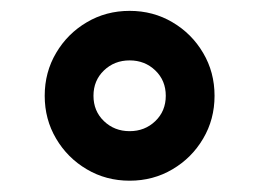

<svg xmlns="http://www.w3.org/2000/svg" viewBox="-20 -408 473 350"><path d="M61.5 -233.4Q61.5 -276.4 82.3 -311.5Q103 -346.7 138.2 -367.4Q173.3 -388.2 216.3 -388.2Q259.3 -388.2 294.4 -367.4Q329.6 -346.7 350.3 -311.5Q371.1 -276.4 371.1 -233.4Q371.1 -190.4 350.3 -155.3Q329.6 -120.1 294.4 -99.4Q259.3 -78.6 216.3 -78.6Q173.3 -78.6 138.2 -99.4Q103 -120.1 82.3 -155.3Q61.5 -190.4 61.5 -233.4ZM150.4 -233.4Q150.4 -205.6 169.4 -187.3Q188.5 -168.9 216.3 -168.9Q244.1 -168.9 263.2 -187.3Q282.2 -205.6 282.2 -233.4Q282.2 -261.2 263.2 -279.5Q244.1 -297.9 216.3 -297.9Q188.5 -297.9 169.4 -279.5Q150.4 -261.2 150.4 -233.4Z"/></svg>

Font: Vazirmatn UI FD Medium
Style: Regular
Weight: 500
Designer: Saber Rastikerdar
Foundry: Saber Rastikerdar
Version: Version 33.003